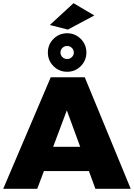

<svg xmlns="http://www.w3.org/2000/svg" viewBox="-28 -1187 842 1207"><path d="M564.9 -1089.8 398.9 -1001 285.2 -1029.8 434.1 -1167ZM479.7 -771.2Q444.3 -735.8 394 -735.8Q343.8 -735.8 308.3 -771.2Q272.9 -806.6 272.9 -856.9Q272.9 -907.2 308.3 -942.6Q343.8 -978 394 -978Q444.3 -978 479.7 -942.6Q515.1 -907.2 515.1 -856.9Q515.1 -806.6 479.7 -771.2ZM423.6 -886Q411.1 -897.9 394 -897.9Q377 -897.9 364.5 -886Q352.1 -874 352.1 -856.9Q352.1 -839.8 364.5 -827.9Q377 -815.9 394 -815.9Q411.1 -815.9 423.6 -827.9Q436 -839.8 436 -856.9Q436 -874 423.6 -886ZM571.8 0 530.8 -111.8H248L206.1 0H-7.8L291 -701.2H504.9L793.9 0ZM306.2 -264.2H476.1L392.1 -493.2Z"/></svg>

Font: Montserrat arm ExtraBold
Style: Regular
Weight: 800
Designer: Julieta Ulanovsky
Foundry: Julieta Ulanovsky
Version: Version 6.000;PS 006.000;hotconv 1.0.88;makeotf.lib2.5.64775